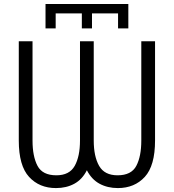

<svg xmlns="http://www.w3.org/2000/svg" viewBox="-20 -937 876 968"><path d="M209.5 -793.9V-917H627V-793.9H575.2V-869.6H443.8V-793.9H392.6V-869.6H260.7V-793.9ZM452.6 -729V-228.5Q452.6 -148.4 479.7 -100.8Q506.8 -53.2 572.8 -53.2Q642.1 -53.2 667.2 -100.8Q692.4 -148.4 692.4 -228.5V-729H761.7V-228.5Q761.7 -101.6 710 -45.2Q658.2 11.2 574.2 11.2Q522.5 11.2 482.2 -10.5Q441.9 -32.2 418 -78.6Q394.5 -32.2 354.5 -10.5Q314.5 11.2 262.2 11.2Q178.2 11.2 126.5 -45.2Q74.7 -101.6 74.7 -228.5V-729H144V-228.5Q144 -148.4 169.2 -100.8Q194.3 -53.2 264.2 -53.2Q330.1 -53.2 356.7 -100.8Q383.3 -148.4 383.3 -228.5V-729Z"/></svg>

Font: Giphurs Light
Style: Regular
Weight: 300
Version: Version 0.920; ttfautohint (v1.8.4.7-5d5b)